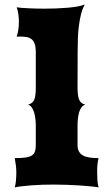

<svg xmlns="http://www.w3.org/2000/svg" viewBox="-20 -813 459 833"><path d="M43.9 0Q47.9 -12.7 49.3 -30.3Q50.8 -47.9 50.8 -64.9Q50.8 -80.6 48.8 -96.2Q46.9 -111.8 43.9 -127Q71.3 -127 89.1 -129.4Q106.9 -131.8 117.2 -137.9Q127.4 -144 131.3 -155.3Q135.3 -166.5 135.3 -184.1V-266.1Q135.3 -281.7 133.5 -297.4Q131.8 -313 127.9 -325.7Q124 -338.4 117.4 -347.4Q110.8 -356.4 101.6 -358.9Q111.8 -361.8 118.4 -366.9Q125 -372.1 128.7 -380.9Q132.3 -389.6 133.8 -403.1Q135.3 -416.5 135.3 -436V-590.8Q134.8 -611.8 129.9 -624.3Q125 -636.7 116.5 -643.3Q107.9 -649.9 95.5 -652.1Q83 -654.3 67.4 -654.3H52.2Q56.2 -664.1 59.1 -681.4Q62 -698.7 62 -717.8Q62 -736.3 59.3 -753.7Q56.6 -771 52.2 -781.2Q61.5 -779.8 74.7 -778.8Q87.9 -777.8 103.5 -777.1Q119.1 -776.4 136.7 -775.9Q154.3 -775.4 172.9 -775.4Q197.8 -775.4 223.1 -776.4Q248.5 -777.3 271.7 -779.3Q294.9 -781.2 314.7 -784.7Q334.5 -788.1 347.7 -793.5Q337.4 -774.4 331.5 -751Q325.7 -727.5 322.3 -701.2Q318.8 -674.8 317.9 -646Q316.9 -617.2 316.9 -587.4L316.4 -435.1Q316.4 -415.5 318.1 -402.1Q319.8 -388.7 323.7 -379.9Q327.6 -371.1 334 -366.2Q340.3 -361.3 350.1 -358.9Q339.8 -356 333.3 -346.9Q326.7 -337.9 323 -325.2Q319.3 -312.5 317.9 -297.1Q316.4 -281.7 316.4 -266.1V-184.1Q316.4 -166.5 322.8 -155.3Q329.1 -144 341.1 -137.9Q353 -131.8 369.9 -129.4Q386.7 -127 407.7 -127Q404.8 -116.7 403.1 -101.6Q401.4 -86.4 401.4 -69.3Q401.4 -50.8 402.6 -32Q403.8 -13.2 407.7 0Q394.5 -2.4 372.3 -4.6Q350.1 -6.8 323.7 -8.5Q297.4 -10.3 268.8 -11.2Q240.2 -12.2 213.9 -12.2Q190.4 -12.2 165.8 -11.5Q141.1 -10.7 118.4 -9Q95.7 -7.3 76.2 -5.1Q56.6 -2.9 43.9 0Z"/></svg>

Font: Arbutus
Style: Regular
Weight: 400
Designer: Karolina Lach
Foundry: Sorkin Type Co.
Version: Version 1.002